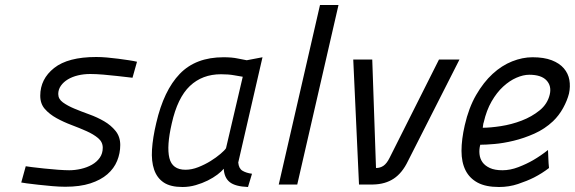

<svg xmlns="http://www.w3.org/2000/svg" viewBox="-20 -738 2299 768"><path d="M510 -427Q479 -430 449 -434Q423 -437 393.5 -439.5Q364 -442 341 -442Q315 -442 292 -436.5Q269 -431 251.5 -420.5Q234 -410 223.5 -395Q213 -380 213 -362Q213 -342 231.5 -328.5Q250 -315 277.5 -303.5Q305 -292 337 -280.5Q369 -269 396.5 -253Q424 -237 442.5 -214Q461 -191 461 -158Q461 -125 448.5 -94.5Q436 -64 409.5 -41Q383 -18 341.5 -4.5Q300 9 241 9Q218 9 189 6.5Q160 4 133.5 1Q107 -2 87.5 -4.5Q68 -7 65 -8L83 -73Q87 -72 108 -69.5Q129 -67 156.5 -64Q184 -61 212 -59Q240 -57 257 -57Q280 -57 304 -62.5Q328 -68 347.5 -79Q367 -90 379 -107Q391 -124 391 -147Q391 -170 372.5 -185.5Q354 -201 326 -213.5Q298 -226 266 -238Q234 -250 206 -265.5Q178 -281 159.5 -302Q141 -323 141 -355Q141 -422 196.5 -466Q252 -510 365 -510Q385 -510 408 -508Q431 -506 453.5 -503Q476 -500 496 -497Q516 -494 528 -491Z M933 -88Q935 -64 950 -55Q965 -46 988 -43L972 10Q921 8 899 -9.5Q877 -27 875 -63Q866 -52 849.5 -39.5Q833 -27 811 -16Q789 -5 763 2.5Q737 10 710 10Q662 10 635 -8Q608 -26 596.5 -59.5Q585 -93 588 -140Q591 -187 605 -246Q635 -376 699 -442.5Q763 -509 874 -509Q908 -509 931 -504Q954 -499 967 -497L1030 -509ZM722 -59Q747 -59 773.5 -69.5Q800 -80 822.5 -94Q845 -108 862 -122.5Q879 -137 884 -145L951 -431Q938 -433 916 -437Q894 -441 864 -441Q789 -441 739.5 -394Q690 -347 667 -244Q646 -153 657.5 -106Q669 -59 722 -59Z M1260 -718H1334L1169 0H1095Z M1469 -500 1484 -66Q1501 -66 1514 -75Q1527 -84 1538 -106L1736 -500H1818L1612 -94Q1589 -46 1555 -23.5Q1521 -1 1473 0H1416L1393 -500Z M1990 -57Q2021 -57 2053.5 -69.5Q2086 -82 2112 -97Q2143 -115 2172 -138Q2173 -120 2173.5 -102.5Q2174 -85 2176 -66Q2149 -45 2116 -28Q2088 -14 2052 -2Q2016 10 1976 10Q1923 10 1890.5 -7.5Q1858 -25 1842 -57Q1826 -89 1826 -134.5Q1826 -180 1839 -237Q1855 -307 1884.5 -358Q1914 -409 1950.5 -442.5Q1987 -476 2028.5 -492.5Q2070 -509 2110 -509Q2156 -509 2187 -497Q2218 -485 2235.5 -464.5Q2253 -444 2257.5 -418Q2262 -392 2256 -364Q2249 -336 2232.5 -306Q2216 -276 2192 -253Q2159 -222 2117.5 -203.5Q2076 -185 2034.5 -175Q1993 -165 1957.5 -162Q1922 -159 1901 -159Q1896 -140 1898 -121.5Q1900 -103 1910 -89Q1920 -75 1939.5 -66Q1959 -57 1990 -57ZM1911 -227Q1941 -227 1983.5 -233.5Q2026 -240 2066.5 -255.5Q2107 -271 2138.5 -296.5Q2170 -322 2179 -360Q2187 -394 2166 -416.5Q2145 -439 2097 -439Q2073 -439 2045.5 -427Q2018 -415 1992.5 -391.5Q1967 -368 1946.5 -332.5Q1926 -297 1915 -249Q1913 -244 1912.5 -238Q1912 -232 1911 -227Z"/></svg>

Font: Panefresco 400wt
Style: Italic
Weight: 400
Foundry: Campivisivi & Chank Co
Version: Version 1.001